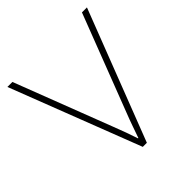

<svg xmlns="http://www.w3.org/2000/svg" viewBox="-152 -631 734 734"><g transform="rotate(-45 215.0 -264.0)"><path d="M204 0H226L430 -528H403L253 -138C236 -95 228 -69 216 -36H214C203 -69 194 -95 177 -138L27 -528H0Z"/></g></svg>

Font: Noto Sans Arabic Thin
Style: Regular
Weight: 100
Designer: Monotype Design Team, Nadine Chahine, Nizar Qandah and Khaled Hosny
Foundry: Monotype Imaging Inc.
Version: Version 2.012